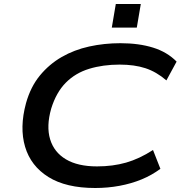

<svg xmlns="http://www.w3.org/2000/svg" viewBox="-20 -930 916 960"><path d="M456 10Q310 10 222 -45Q134 -100 105.5 -196Q77 -292 110 -414Q133 -496 179.5 -552.5Q226 -609 288.5 -645Q351 -681 426 -697.5Q501 -714 582 -714Q674 -714 745 -692Q816 -670 863 -622L812 -528Q762 -571 707 -589Q652 -607 578 -607Q495 -607 426 -586Q357 -565 309 -516.5Q261 -468 236 -387Q211 -299 230.5 -234Q250 -169 309.5 -133.5Q369 -98 465 -98Q544 -98 610.5 -117Q677 -136 745 -180L782 -86Q739 -54 688 -33Q637 -12 578 -1Q519 10 456 10ZM539 -792 559 -910H684L664 -792Z"/></svg>

Font: Nunito Sans 7pt Expanded SemiBold
Style: Italic
Weight: 600
Width: 7
Italic angle: -9°
Designer: Vernon Adams
Foundry: Vernon Adams
Version: Version 3.101;gftools[0.9.27]